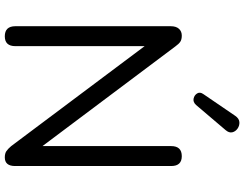

<svg xmlns="http://www.w3.org/2000/svg" viewBox="-126 -860 993 780"><g transform="rotate(90 370.0 -469.5)"><path d="M406 -770Q394 -757 380 -760Q366 -763 359 -774.5Q352 -786 362 -800L450 -929Q461 -945 475.5 -946Q490 -947 502 -938.5Q514 -930 517 -917Q520 -904 508 -890ZM127 7Q86 7 86 -36V-667Q86 -689 96.5 -700.5Q107 -712 124 -712Q140 -712 149 -706Q158 -700 168 -686L573 -146V-669Q573 -712 614 -712Q654 -712 654 -669V-35Q654 7 619 7Q603 7 593.5 0.5Q584 -6 573 -19L167 -561V-36Q167 7 127 7Z"/></g></svg>

Font: Chiron GoRound TC N
Style: Regular
Weight: 350
Designer: Ryoko NISHIZUKA 西塚涼子 (kana, bopomofo & ideographs); Paul D. Hunt (Latin, Greek & Cyrillic); Sandoll Communications 산돌커뮤니
Foundry: Adobe
Version: Version 1.000;hotconv 1.1.1;makeotfexe 2.6.0